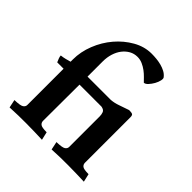

<svg xmlns="http://www.w3.org/2000/svg" viewBox="-204 -914 1066 1066"><g transform="rotate(45 329.0 -381.5)"><path d="M548 -76Q548 -62 558.5 -53.5Q569 -45 607 -45L618 3Q592 2 558 1Q524 0 491 0Q463 0 431 0.5Q399 1 365 3L355 -45Q400 -46 412 -54.5Q424 -63 424 -76V-316Q424 -331 419 -344Q414 -357 393 -361H220L219 -76Q219 -62 229.5 -53.5Q240 -45 278 -45L289 3Q263 2 229 1Q195 0 162 0Q134 0 101.5 0.5Q69 1 35 3L25 -45Q70 -46 82.5 -54.5Q95 -63 95 -76V-361H45Q40 -372 36 -383Q32 -394 32 -402Q50 -404 65.5 -408Q81 -412 95 -416V-434Q95 -494 118.5 -553.5Q142 -613 182 -660Q222 -707 274 -736.5Q326 -766 382 -766Q401 -766 421 -764Q441 -762 459.5 -757Q478 -752 494 -743.5Q510 -735 521 -721Q527 -715 523.5 -698.5Q520 -682 510.5 -665Q501 -648 488.5 -634.5Q476 -621 465 -621Q456 -630 443 -643.5Q430 -657 414 -669Q398 -681 379 -689.5Q360 -698 339 -698Q313 -698 291.5 -686Q270 -674 254 -653.5Q238 -633 229 -604.5Q220 -576 220 -543V-424H403Q429 -426 455.5 -435.5Q482 -445 515 -456Q536 -456 542 -451.5Q548 -447 548 -433Z"/></g></svg>

Font: Lusitana
Style: Bold
Weight: 700
Designer: Ana Paula Megda
Foundry: Ana Paula Megda
Version: Version 1.000; ttfautohint (v1.1) -l 8 -r 50 -G 200 -x 14 -D